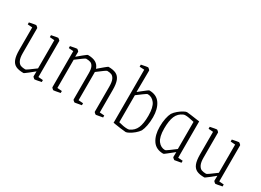

<svg xmlns="http://www.w3.org/2000/svg" viewBox="-24 -1240 2517 1851"><g transform="rotate(30 1234.5 -314.5)"><path d="M83 -163V-413L31 -417V-439Q95 -452 104 -452Q108 -452 118 -443Q128 -434 128 -431V-153Q128 -99 142 -71.5Q156 -44 176.5 -36.5Q197 -29 227 -29Q237 -29 329 -99V-413L277 -417V-439Q341 -452 350 -452Q353 -452 363.5 -443Q374 -434 374 -431V-29L426 -25V-3Q362 10 353 10Q350 10 340 1Q330 -8 330 -11L331 -67Q310 -49 272 -19.5Q234 10 230 10Q175 10 143.5 -5.5Q112 -21 97.5 -58.5Q83 -96 83 -163Z M540 -11V-413L488 -417V-439Q552 -452 561 -452Q564 -452 574 -443Q584 -434 584 -431L583 -375Q603 -393 640 -422.5Q677 -452 681 -452Q736 -452 769 -433.5Q802 -415 815 -375Q840 -397 873.5 -424.5Q907 -452 910 -452Q964 -452 995.5 -436.5Q1027 -421 1042 -383.5Q1057 -346 1057 -279V-29L1109 -25V-3Q1044 10 1036 10Q1032 10 1022 1.5Q1012 -7 1012 -11V-289Q1012 -344 999 -370.5Q986 -397 966.5 -404.5Q947 -412 919 -412Q910 -412 821 -343V-29L873 -25V-3Q808 10 800 10Q796 10 786 1.5Q776 -7 776 -11V-304Q776 -352 763.5 -375.5Q751 -399 732 -405.5Q713 -412 684 -412Q675 -412 585 -343V-29L637 -25V-3Q572 10 563 10Q560 10 550 1Q540 -8 540 -11Z M1222 -9V-600L1169 -603V-626Q1231 -639 1243 -639Q1246 -639 1256.5 -629.5Q1267 -620 1267 -617L1265 -379L1267 -378Q1296 -401 1298 -403Q1359 -452 1365 -452Q1447 -452 1486 -394.5Q1525 -337 1525 -245Q1525 -193 1516.5 -151Q1508 -109 1495 -83Q1479 -59 1453 -37.5Q1427 -16 1402.5 -3Q1378 10 1367 10Q1354 10 1306.5 3.5Q1259 -3 1222 -9ZM1479 -236Q1479 -330 1448 -371.5Q1417 -413 1369 -413Q1363 -413 1329.5 -388.5Q1296 -364 1267 -342V-41Q1326 -25 1363 -25Q1377 -25 1386 -28Q1437 -51 1458 -100Q1479 -149 1479 -236Z M1626 -199Q1626 -250 1634.5 -291.5Q1643 -333 1657 -359Q1673 -383 1699 -404.5Q1725 -426 1749 -439Q1773 -452 1784 -452Q1800 -452 1930 -433V-29L1982 -25V-3Q1917 10 1909 10Q1907 10 1896.5 1Q1886 -8 1886 -11L1887 -67L1852 -39Q1845 -34 1818 -12Q1791 10 1786 10Q1704 10 1665 -48Q1626 -106 1626 -199ZM1885 -100V-402Q1819 -418 1790 -418Q1773 -418 1765 -414Q1714 -392 1693 -342.5Q1672 -293 1672 -206Q1672 -112 1703.5 -70.5Q1735 -29 1783 -29Q1789 -29 1822.5 -53.5Q1856 -78 1885 -100Z M2096 -163V-413L2044 -417V-439Q2108 -452 2117 -452Q2121 -452 2131 -443Q2141 -434 2141 -431V-153Q2141 -99 2155 -71.5Q2169 -44 2189.5 -36.5Q2210 -29 2240 -29Q2250 -29 2342 -99V-413L2290 -417V-439Q2354 -452 2363 -452Q2366 -452 2376.5 -443Q2387 -434 2387 -431V-29L2439 -25V-3Q2375 10 2366 10Q2363 10 2353 1Q2343 -8 2343 -11L2344 -67Q2323 -49 2285 -19.5Q2247 10 2243 10Q2188 10 2156.5 -5.5Q2125 -21 2110.5 -58.5Q2096 -96 2096 -163Z"/></g></svg>

Font: Grenze ExtraLight
Style: Regular
Weight: 275
Designer: Renata Polastri
Foundry: Omnibus-Type
Version: Version 1.002; ttfautohint (v1.8)